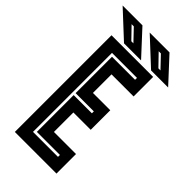

<svg xmlns="http://www.w3.org/2000/svg" viewBox="-278 -915 983 983"><g transform="rotate(45 213.0 -424.0)"><path d="M50 0V-700H351.5V-558.5H191.5V-424H317V-282.5H191.5V-141.5H351.5V0ZM115.5 -66H296.5V-80H129.5V-346.5H261.5V-360.5H129.5V-624H296.5V-638H115.5ZM444 -716H320.5L178.5 -848H322ZM354.5 -750 294.5 -813H278.5L339.5 -750ZM248 -716H124.5L-17.5 -848H126ZM158.5 -750 98.5 -813H82.5L143.5 -750Z"/></g></svg>

Font: Tourney Condensed Regular
Style: Bold
Weight: 700
Width: 3
Designer: Tyler Finck
Foundry: Etcetera Type Co
Version: Version 1.010; ttfautohint (v1.8.3)